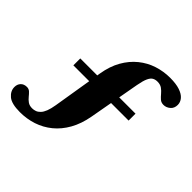

<svg xmlns="http://www.w3.org/2000/svg" viewBox="-256 -881 1218 1218"><g transform="rotate(45 353.0 -272.0)"><path d="M114 -308V-370H609.5V-308ZM84 142Q9 142 -22.2 115.8Q-53.5 89.5 -53.5 53.5Q-53.5 29 -38.5 13Q-23.5 -3 3 -3Q20 -3 31.8 8Q43.5 19 55 33.5Q66.5 48 82 59Q97.5 70 121.5 70Q136.5 70 150.8 64.8Q165 59.5 177.2 46.5Q189.5 33.5 198.8 9.8Q208 -14 214 -50.5L269.5 -389.5Q282 -466 313.8 -521.8Q345.5 -577.5 391 -614.2Q436.5 -651 491.5 -668.8Q546.5 -686.5 604.5 -686.5Q657 -686.5 691.5 -675Q726 -663.5 743 -643.5Q760 -623.5 760 -599Q760 -568.5 739.8 -551.5Q719.5 -534.5 695.5 -534.5Q675 -534.5 661.5 -546.2Q648 -558 635.2 -573.5Q622.5 -589 606 -600.8Q589.5 -612.5 564.5 -612.5Q546 -612.5 531.8 -604.8Q517.5 -597 506.8 -574Q496 -551 487.5 -504.5L425.5 -159.5Q411.5 -82.5 379.5 -25.8Q347.5 31 301.8 68.2Q256 105.5 200.5 123.8Q145 142 84 142Z"/></g></svg>

Font: Newsreader 16pt 16pt ExtraBold
Style: Italic
Weight: 800
Italic angle: -17°
Version: Version 1.003